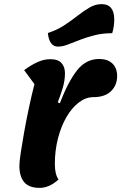

<svg xmlns="http://www.w3.org/2000/svg" viewBox="-20 -886 588 931"><path d="M172 25Q121 25 97.5 -2.5Q74 -30 74 -83Q74 -102 80.5 -145Q87 -188 97 -244.5Q107 -301 120 -362Q133 -423 147 -478L97 -546Q128 -569 160 -584Q192 -599 224 -599Q262 -599 278.5 -580Q295 -561 295 -531Q295 -497 285 -462.5Q275 -428 260 -390L270 -385Q309 -487 352.5 -543.5Q396 -600 461 -600Q502 -600 525 -578Q548 -556 548 -517Q548 -473 518.5 -444Q489 -415 433 -415Q396 -415 362 -389Q328 -363 302 -318Q276 -273 261 -214.5Q246 -156 246 -92Q246 -39 264 -16Q220 25 172 25ZM261 -660Q219 -660 212 -726Q256 -740 291 -763Q326 -786 356.5 -810Q387 -834 415 -850Q443 -866 473 -866Q534 -866 534 -791Q534 -757 524 -725Q477 -725 438 -715Q399 -705 367 -692.5Q335 -680 309 -670Q283 -660 261 -660Z"/></svg>

Font: Lemonada SemiBold
Style: Regular
Weight: 600
Designer: Mohamed Gaber (Arabic), Eduardo Tunni (Latin)
Foundry: Kief Type Foundry
Version: Version 4.005; ttfautohint (v1.8.3)